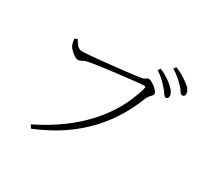

<svg xmlns="http://www.w3.org/2000/svg" viewBox="-171 -1022 1342 1284"><g transform="rotate(30 500.0 -380.0)"><path d="M837 -640Q821 -659 799 -680Q777 -701 745 -722L759 -740Q797 -724 823 -706Q849 -688 866 -672Q886 -654 894.5 -639.5Q903 -625 903 -610Q903 -600 898 -594.5Q893 -589 884 -589Q874 -589 864 -605Q854 -621 837 -640ZM924 -707Q906 -726 885 -744Q864 -762 831 -783L845 -801Q882 -786 908 -769.5Q934 -753 952 -739Q973 -723 982 -708Q991 -693 991 -678Q991 -668 986 -662.5Q981 -657 972 -657Q960 -657 951 -672.5Q942 -688 924 -707ZM246 -577Q258 -577 291 -579.5Q324 -582 370 -586.5Q416 -591 465.5 -596.5Q515 -602 560.5 -607Q606 -612 639 -616.5Q672 -621 683 -623Q693 -625 699.5 -629.5Q706 -634 711.5 -638Q717 -642 723 -642Q732 -642 746 -635Q760 -628 774 -617Q788 -606 797.5 -594Q807 -582 807 -573Q807 -565 800 -557.5Q793 -550 784 -540Q775 -530 768 -513Q719 -387 642 -283Q565 -179 457.5 -98Q350 -17 208 41L192 17Q302 -37 390 -101.5Q478 -166 545 -240Q612 -314 658 -396Q704 -478 729 -568Q733 -582 728.5 -584.5Q724 -587 715 -587Q707 -587 678.5 -584Q650 -581 609.5 -576.5Q569 -572 524 -566.5Q479 -561 436.5 -555.5Q394 -550 361.5 -545Q329 -540 315 -537Q293 -533 277.5 -523.5Q262 -514 248 -514Q236 -514 219.5 -525Q203 -536 189 -550Q175 -564 170 -574Q166 -582 163 -593.5Q160 -605 158 -626L179 -634Q188 -617 204 -597Q220 -577 246 -577Z"/></g></svg>

Font: Source Han Serif JP VF
Style: Regular
Weight: 250
Designer: Ryoko NISHIZUKA 西塚涼子 (kana & ideographs); Frank Grießhammer (Latin, Greek & Cyrillic); Wenlong ZHANG 张文龙 (bopomofo); San
Foundry: Adobe
Version: Version 2.001;hotconv 1.1.0;makeotfexe 2.6.0